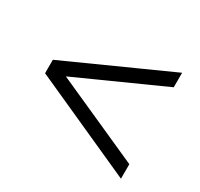

<svg xmlns="http://www.w3.org/2000/svg" viewBox="-113 -683 826 791"><g transform="rotate(30 300.0 -287.0)"><path d="M544 -35 56 -255V-319L544 -539V-470L100 -270V-303L544 -104Z"/></g></svg>

Font: Nunito Sans 12pt ExtraLight 11pt
Style: Regular
Weight: 400
Version: Version 3.101;gftools[0.9.27]